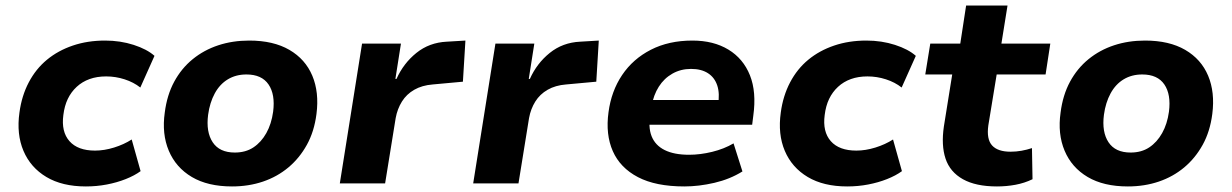

<svg xmlns="http://www.w3.org/2000/svg" viewBox="-20 -660 4433 691"><path d="M289 11Q204 11 147 -23Q90 -57 64.5 -117Q39 -177 50 -255Q58 -315 83.5 -363.5Q109 -412 149 -445Q189 -478 242 -496Q295 -514 358 -514Q413 -514 461 -498.5Q509 -483 536 -459L485 -345Q461 -364 428.5 -374.5Q396 -385 362 -385Q329 -385 302.5 -375.5Q276 -366 256 -347.5Q236 -329 224 -304Q212 -279 208 -246Q200 -186 230 -152Q260 -118 322 -118Q355 -118 390.5 -129Q426 -140 454 -158L486 -44Q464 -28 432.5 -15.5Q401 -3 364.5 4Q328 11 289 11Z M815 11Q728 11 670.5 -23Q613 -57 587.5 -117.5Q562 -178 573 -255Q581 -318 607 -366Q633 -414 673.5 -447Q714 -480 765.5 -497Q817 -514 877 -514Q964 -514 1021.5 -480.5Q1079 -447 1104 -387.5Q1129 -328 1119 -250Q1111 -187 1084.5 -139Q1058 -91 1018 -57.5Q978 -24 926.5 -6.5Q875 11 815 11ZM825 -111Q864 -111 892 -129.5Q920 -148 938.5 -181Q957 -214 963 -258Q971 -320 946.5 -356Q922 -392 867 -392Q829 -392 800 -374.5Q771 -357 753 -324Q735 -291 729 -247Q721 -185 745.5 -148Q770 -111 825 -111Z M1203 0 1283 -503H1423L1403 -376H1407Q1432 -432 1478.5 -469.5Q1525 -507 1588 -510L1655 -514L1646 -366L1537 -356Q1499 -353 1471 -337Q1443 -321 1426.5 -294.5Q1410 -268 1404 -235L1366 0Z M1683 0 1763 -503H1903L1883 -376H1887Q1912 -432 1958.5 -469.5Q2005 -507 2068 -510L2135 -514L2126 -366L2017 -356Q1979 -353 1951 -337Q1923 -321 1906.5 -294.5Q1890 -268 1884 -235L1846 0Z M2443 11Q2340 11 2276 -22.5Q2212 -56 2185.5 -116Q2159 -176 2170 -256Q2180 -332 2219 -390Q2258 -448 2322.5 -481Q2387 -514 2472 -514Q2548 -514 2601.5 -481.5Q2655 -449 2679 -389Q2703 -329 2691 -243L2687 -211H2292L2306 -300H2579L2564 -282Q2571 -323 2561.5 -352Q2552 -381 2528 -396.5Q2504 -412 2467 -412Q2430 -412 2400 -395Q2370 -378 2351 -348Q2332 -318 2325 -278L2321 -253Q2312 -203 2325 -170Q2338 -137 2372 -120Q2406 -103 2460 -103Q2500 -103 2543 -113.5Q2586 -124 2620 -144L2652 -43Q2607 -15 2551 -2Q2495 11 2443 11Z M3029 11Q2944 11 2887 -23Q2830 -57 2804.5 -117Q2779 -177 2790 -255Q2798 -315 2823.5 -363.5Q2849 -412 2889 -445Q2929 -478 2982 -496Q3035 -514 3098 -514Q3153 -514 3201 -498.5Q3249 -483 3276 -459L3225 -345Q3201 -364 3168.5 -374.5Q3136 -385 3102 -385Q3069 -385 3042.5 -375.5Q3016 -366 2996 -347.5Q2976 -329 2964 -304Q2952 -279 2948 -246Q2940 -186 2970 -152Q3000 -118 3062 -118Q3095 -118 3130.5 -129Q3166 -140 3194 -158L3226 -44Q3204 -28 3172.5 -15.5Q3141 -3 3104.5 4Q3068 11 3029 11Z M3568 11Q3492 11 3445.5 -15Q3399 -41 3383 -89Q3367 -137 3377 -205L3407 -392H3310L3328 -503H3436L3457 -640H3606L3584 -503H3760L3743 -392H3567L3537 -209Q3530 -159 3550.5 -136.5Q3571 -114 3617 -114Q3637 -114 3656.5 -117.5Q3676 -121 3694 -127L3696 -15Q3667 -1 3634.5 5Q3602 11 3568 11Z M4039 11Q3952 11 3894.5 -23Q3837 -57 3811.5 -117.5Q3786 -178 3797 -255Q3805 -318 3831 -366Q3857 -414 3897.5 -447Q3938 -480 3989.5 -497Q4041 -514 4101 -514Q4188 -514 4245.5 -480.5Q4303 -447 4328 -387.5Q4353 -328 4343 -250Q4335 -187 4308.5 -139Q4282 -91 4242 -57.5Q4202 -24 4150.5 -6.5Q4099 11 4039 11ZM4049 -111Q4088 -111 4116 -129.5Q4144 -148 4162.5 -181Q4181 -214 4187 -258Q4195 -320 4170.5 -356Q4146 -392 4091 -392Q4053 -392 4024 -374.5Q3995 -357 3977 -324Q3959 -291 3953 -247Q3945 -185 3969.5 -148Q3994 -111 4049 -111Z"/></svg>

Font: Nunito Sans 7pt ExtraBold
Style: Italic
Weight: 800
Italic angle: -9°
Designer: Vernon Adams
Foundry: Vernon Adams
Version: Version 3.101;gftools[0.9.27]